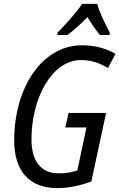

<svg xmlns="http://www.w3.org/2000/svg" viewBox="-20 -958 614 988"><path d="M275 -778H327C358 -801 394 -833 430 -870C452 -834 475 -801 494 -778H544L545 -790C525 -827 492 -894 480 -938H402C373 -892 315 -830 276 -790ZM274 10C338 10 395 -4 450 -24L526 -377H333L316 -302H425L378 -81C353 -72 320 -66 283 -66C187 -66 142 -132 142 -241C142 -453 247 -649 397 -649C450 -649 494 -633 536 -608L574 -681C527 -708 472 -725 402 -725C196 -725 53 -507 53 -235C53 -78 131 10 274 10Z"/></svg>

Font: Noto Sans Display SemiCondensed
Style: Italic
Weight: 400
Width: 4
Italic angle: -12°
Designer: Monotype Design Team
Foundry: Monotype Imaging Inc.
Version: Version 1.900